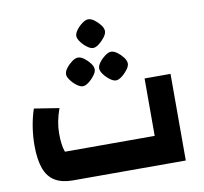

<svg xmlns="http://www.w3.org/2000/svg" viewBox="-89 -930 1091 1026"><g transform="rotate(-10 457.0 -417.0)"><path d="M224.4 0Q165.8 0 128 -22.7Q90.2 -45.3 72.5 -93.9Q54.8 -142.4 54.8 -218.9Q54.8 -269.2 62.7 -319.1Q70.6 -369 85.8 -414.4L221.1 -393Q208.4 -357.6 202 -324.9Q195.6 -292.2 195.6 -260Q195.6 -228.1 198.7 -203.8Q201.8 -179.6 209.3 -158.4H696.4V-470H837.2V0ZM365.1 -486.2Q350.9 -486.2 332.6 -499.8Q314.3 -513.3 300.6 -532Q286.9 -550.6 286.9 -564.4Q286.9 -579.6 300.3 -597.2Q313.6 -614.9 331.9 -628.4Q350.2 -641.8 364.5 -641.8Q380.2 -641.8 398.1 -628.5Q415.9 -615.2 429.2 -597.5Q442.5 -579.9 442.5 -564.3Q442.5 -550.2 428.8 -531.9Q415.2 -513.6 397.2 -499.9Q379.3 -486.2 365.1 -486.2ZM544.8 -486.2Q530.6 -486.2 512.3 -499.8Q494 -513.3 480.3 -532Q466.6 -550.6 466.6 -564.4Q466.6 -579.6 480 -597.2Q493.3 -614.9 511.6 -628.4Q529.9 -641.8 544.2 -641.8Q559.9 -641.8 577.8 -628.5Q595.6 -615.2 608.9 -597.5Q622.2 -579.9 622.2 -564.3Q622.2 -550.2 608.6 -531.9Q594.9 -513.6 576.9 -499.9Q559 -486.2 544.8 -486.2ZM454.6 -678Q440.4 -678 422.1 -691.6Q403.8 -705.1 390.1 -723.8Q376.4 -742.4 376.4 -756.2Q376.4 -771.4 389.8 -789Q403.1 -806.7 421.4 -820.2Q439.6 -833.6 453.9 -833.6Q469.7 -833.6 487.5 -820.3Q505.4 -807 518.7 -789.3Q532 -771.7 532 -756.1Q532 -742 518.3 -723.7Q504.6 -705.4 486.7 -691.7Q468.8 -678 454.6 -678Z"/></g></svg>

Font: Changa
Style: Regular
Weight: 400
Designer: Eduardo Rodriguez Tunni
Foundry: Eduardo Rodriguez Tunni
Version: Version 3.003